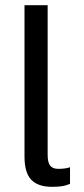

<svg xmlns="http://www.w3.org/2000/svg" viewBox="-20 -709 323 739"><path d="M249.5 -1.2V-65.3Q231.6 -59.1 204.2 -59.1Q183 -59.1 173.2 -71.3Q163.4 -83.5 163.4 -113.1V-688.9H74.3V-106.4Q74.3 -44.1 100.4 -17Q126.5 10.1 180.6 10.1Q199.6 10.1 215.9 8Q232.2 5.9 249.5 -1.2Z"/></svg>

Font: Arad-FD-VF Thin
Style: Regular
Weight: 100
Designer: Mohammad Darvishi
Version: Version 1.010;September 21, 2024;FontCreator 15.0.0.2992 64-